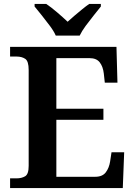

<svg xmlns="http://www.w3.org/2000/svg" viewBox="-20 -951 683 971"><path d="M31 0V-49H64Q89 -49 107 -59.5Q125 -70 125 -112V-597Q125 -642 107.5 -653.5Q90 -665 64 -665H31V-714H569L574 -533H510L505 -579Q501 -614 484.5 -635.5Q468 -657 433 -657H265V-401H503V-345H265V-57H462Q498 -57 515 -79.5Q532 -102 537 -135L544 -181H608L601 0ZM262 -771Q252 -794 232 -820.5Q212 -847 191.5 -873Q171 -899 155 -918V-931H214Q238 -915 269 -888.5Q300 -862 322 -841Q337 -855 356.5 -871.5Q376 -888 395.5 -904Q415 -920 431 -931H490V-918Q475 -899 454 -873Q433 -847 413.5 -820.5Q394 -794 383 -771Z"/></svg>

Font: Noto Naskh Arabic SemiBold
Style: Regular
Weight: 600
Designer: Monotype Design Team, David Williams, Mohamad Dakak and Nizar Qandah
Foundry: Monotype Imaging Inc.
Version: Version 2.016